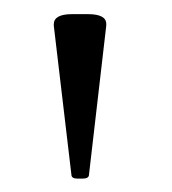

<svg xmlns="http://www.w3.org/2000/svg" viewBox="-20 -725 248 277"><path d="M108.4 -473.1Q108.4 -467.3 99.1 -467.3H91.8Q83 -467.3 83 -473.1L57.6 -688V-689.9Q57.6 -704.6 84 -704.6H106.9Q133.3 -704.6 133.3 -690.4V-688Z"/></svg>

Font: Caudex
Style: Regular
Weight: 400
Version: Version 1.04